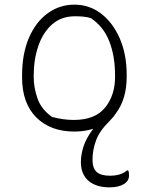

<svg xmlns="http://www.w3.org/2000/svg" viewBox="-20 -556 640 826"><path d="M328 141Q328 109 339.5 73.5Q351 38 381 -2Q344 10 300 10Q197 10 136 -51Q75 -112 75 -223V-231Q75 -326 105 -394.5Q135 -463 186 -499.5Q237 -536 300 -536Q365 -536 415.5 -497Q466 -458 495.5 -390Q525 -322 525 -234V-226Q525 -130 479 -69Q474 -61 467.5 -53Q461 -45 451 -35Q408 7 393 48.5Q378 90 378 131Q378 168 396 184Q414 200 454 200Q474 200 492.5 195Q511 190 527 177H531Q534 182 534.5 187Q535 192 535 199Q535 223 512 236.5Q489 250 451 250Q394 250 361 222Q328 194 328 141ZM303 -486Q243 -486 203.5 -450.5Q164 -415 144.5 -357Q125 -299 125 -231V-225Q125 -179 141.5 -132Q158 -85 204 -53Q252 -40 297 -40Q389 -40 432 -93Q475 -146 475 -225V-231Q475 -314 450.5 -377.5Q426 -441 371 -478Q355 -483 338 -484.5Q321 -486 303 -486Z"/></svg>

Font: Recursive Sn Csl St Lt
Style: Regular
Weight: 300
Version: Version 1.079;hotconv 1.0.112;makeotfexe 2.5.65598; ttfautoh